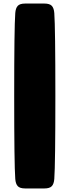

<svg xmlns="http://www.w3.org/2000/svg" viewBox="-20 -884 392 1082"><path d="M66 -810Q68 -838 80 -851Q92 -864 122 -864H230Q260 -864 272 -851Q284 -838 286 -810Q292 -728 292 -343Q292 42 286 124Q284 152 272 165Q260 178 230 178H122Q92 178 80 165Q68 152 66 124Q60 42 60 -343Q60 -728 66 -810Z"/></svg>

Font: Chango
Style: Regular
Weight: 400
Designer: Manuel Lupez
Foundry: Fontstage
Version: Version 1.001